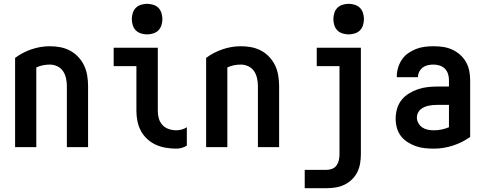

<svg xmlns="http://www.w3.org/2000/svg" viewBox="-20 -770 2540 1005"><path d="M59 0V-467Q98 -496 145 -512Q192 -528 241 -528Q268 -528 295 -523Q322 -518 346.5 -505Q371 -492 390 -471.5Q409 -451 420.5 -426.5Q432 -402 436.5 -374.5Q441 -347 441 -320V0H330V-320Q330 -340 325.5 -360.5Q321 -381 310 -397.5Q299 -414 280 -423Q261 -432 241 -432Q223 -432 205 -428.5Q187 -425 170 -417V0Z M903 8Q876 8 848.5 3.5Q821 -1 796.5 -12Q772 -23 751.5 -41.5Q731 -60 718 -84Q705 -108 699.5 -135Q694 -162 694 -189V-424H575V-520H806V-189Q806 -169 811.5 -149.5Q817 -130 830.5 -115.5Q844 -101 863.5 -94.5Q883 -88 903 -88Q917 -88 931.5 -92Q946 -96 958 -104V-8Q946 0 931.5 4Q917 8 903 8ZM750 -590Q734 -590 718 -595Q702 -600 691 -611Q680 -622 675 -638Q670 -654 670 -670Q670 -686 675 -702Q680 -718 691 -729Q702 -740 718 -745Q734 -750 750 -750Q766 -750 782 -745Q798 -740 809 -729Q820 -718 825 -702Q830 -686 830 -670Q830 -654 825 -638Q820 -622 809 -611Q798 -600 782 -595Q766 -590 750 -590Z M1059 0V-467Q1098 -496 1145 -512Q1192 -528 1241 -528Q1268 -528 1295 -523Q1322 -518 1346.5 -505Q1371 -492 1390 -471.5Q1409 -451 1420.5 -426.5Q1432 -402 1436.5 -374.5Q1441 -347 1441 -320V0H1330V-320Q1330 -340 1325.5 -360.5Q1321 -381 1310 -397.5Q1299 -414 1280 -423Q1261 -432 1241 -432Q1223 -432 1205 -428.5Q1187 -425 1170 -417V0Z M1691 215H1575V119H1691Q1706 119 1720 113Q1734 107 1742.5 94.5Q1751 82 1754 67Q1757 52 1757 37V-424H1638V-520H1869V37Q1869 61 1865 85Q1861 109 1850.5 130.5Q1840 152 1822.5 169Q1805 186 1783.5 196.5Q1762 207 1738.5 211Q1715 215 1691 215ZM1805 -590Q1789 -590 1773 -595Q1757 -600 1746 -611Q1735 -622 1730 -638Q1725 -654 1725 -670Q1725 -686 1730 -702Q1735 -718 1746 -729Q1757 -740 1773 -745Q1789 -750 1805 -750Q1821 -750 1837 -745Q1853 -740 1864 -729Q1875 -718 1880 -702Q1885 -686 1885 -670Q1885 -654 1880 -638Q1875 -622 1864 -611Q1853 -600 1837 -595Q1821 -590 1805 -590Z M2251 8Q2227 8 2203 5.5Q2179 3 2156.5 -5Q2134 -13 2113.5 -26Q2093 -39 2078.5 -58Q2064 -77 2057.5 -100.5Q2051 -124 2051 -148Q2051 -174 2058 -199.5Q2065 -225 2081 -245.5Q2097 -266 2119.5 -280Q2142 -294 2166.5 -302.5Q2191 -311 2217 -314Q2243 -317 2269 -317H2330V-351Q2330 -368 2325 -383.5Q2320 -399 2308.5 -410.5Q2297 -422 2281 -427Q2265 -432 2249 -432Q2234 -432 2220 -429Q2206 -426 2194 -417.5Q2182 -409 2175 -395.5Q2168 -382 2168 -368V-366H2057V-371Q2057 -394 2064 -416.5Q2071 -439 2084 -458.5Q2097 -478 2116.5 -491.5Q2136 -505 2157.5 -513.5Q2179 -522 2202.5 -525Q2226 -528 2249 -528Q2274 -528 2298.5 -524.5Q2323 -521 2345.5 -511Q2368 -501 2387 -484.5Q2406 -468 2418.5 -446.5Q2431 -425 2436 -400.5Q2441 -376 2441 -351V-53Q2400 -24 2351 -8Q2302 8 2251 8ZM2251 -88Q2271 -88 2291 -92Q2311 -96 2330 -104V-221H2269Q2257 -221 2245.5 -220Q2234 -219 2222.5 -216.5Q2211 -214 2200 -209Q2189 -204 2180.5 -196.5Q2172 -189 2167 -178Q2162 -167 2162 -155Q2162 -140 2170 -125.5Q2178 -111 2191 -102.5Q2204 -94 2219.5 -91Q2235 -88 2251 -88Z"/></svg>

Font: Moesevka
Style: Bold
Weight: 700
Monospace: yes
Designer: Belleve Invis
Foundry: Belleve Invis
Version: Version 32.5.0; ttfautohint (v1.8.4)